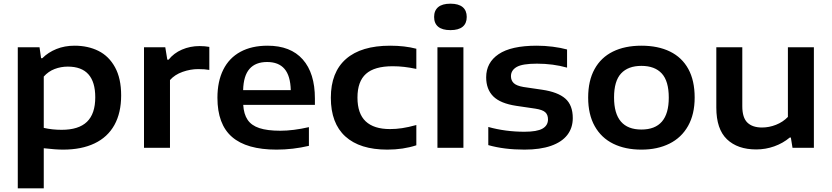

<svg xmlns="http://www.w3.org/2000/svg" viewBox="-20 -802 4514 1042"><path d="M76.5 -545.5H194.5L203 -486H209.5Q241.5 -518 286.2 -536Q331 -554 384.5 -554Q457.5 -554 514.2 -525.8Q571 -497.5 604.2 -437Q637.5 -376.5 637.5 -284Q637.5 -189.5 600.8 -123.5Q564 -57.5 493.2 -23.8Q422.5 10 322.5 10Q282 10 217.5 2.5V220H76.5ZM497 -274Q497 -440.5 348 -440.5Q310.5 -440.5 276.5 -427.5Q242.5 -414.5 217.5 -386.5V-108Q263 -97.5 314.5 -97.5Q407 -97.5 452 -141Q497 -184.5 497 -274Z M761.5 -545.5H877L888 -478H895Q923 -513.5 967.5 -532.8Q1012 -552 1063 -552Q1091.5 -552 1116 -547.5V-422.5Q1091.5 -427 1055.5 -427Q1013.5 -427 971 -412Q928.5 -397 902.5 -367.5V0H761.5Z M1689 -233H1300Q1303 -182.5 1323.8 -151.8Q1344.5 -121 1387.5 -106.8Q1430.5 -92.5 1501.5 -92.5Q1571 -92.5 1656.5 -112V-10.5Q1569.5 10 1481 10Q1318.5 10 1239.2 -58.8Q1160 -127.5 1160 -271.5Q1160 -360.5 1191.8 -424Q1223.5 -487.5 1284.8 -520.8Q1346 -554 1432 -554Q1557 -554 1623 -479.5Q1689 -405 1689 -267.5ZM1299.5 -313H1558Q1556 -391 1524 -428.2Q1492 -465.5 1429.5 -465.5Q1367 -465.5 1334.2 -428.2Q1301.5 -391 1299.5 -313Z M1775.5 -271.5Q1775.5 -410 1857.8 -482Q1940 -554 2097.5 -554Q2176.5 -554 2239.5 -537.5V-428Q2203.5 -435.5 2173.2 -439Q2143 -442.5 2110.5 -442.5Q2012.5 -442.5 1966.2 -401.2Q1920 -360 1920 -272.5Q1920 -185.5 1964.5 -143.5Q2009 -101.5 2096.5 -101.5Q2129 -101.5 2162.5 -106.5Q2196 -111.5 2239.5 -123.5V-13.5Q2168 10 2082 10Q1933 10 1854.2 -61.5Q1775.5 -133 1775.5 -271.5Z M2354 0V-545.5H2495V0ZM2336 -710Q2336 -745 2358.2 -763.5Q2380.5 -782 2424.5 -782Q2468.5 -782 2490.8 -763.5Q2513 -745 2513 -710Q2513 -675 2490.8 -656.8Q2468.5 -638.5 2424.5 -638.5Q2380.5 -638.5 2358.2 -656.8Q2336 -675 2336 -710Z M2630 -14.5V-113Q2723 -87 2826 -87Q2894.5 -87 2924.2 -104Q2954 -121 2954 -154Q2954 -179.5 2939 -193Q2924 -206.5 2884.5 -212.5L2782.5 -227.5Q2695.5 -240.5 2657 -279Q2618.5 -317.5 2618.5 -382.5Q2618.5 -462.5 2686.2 -508.2Q2754 -554 2893 -554Q2936.5 -554 2979.8 -548.5Q3023 -543 3057.5 -533.5V-435Q2981.5 -456.5 2894 -456.5Q2815 -456.5 2784 -438.5Q2753 -420.5 2753 -388.5Q2753 -365.5 2768 -351Q2783 -336.5 2820.5 -330L2922.5 -315Q3007.5 -302.5 3048 -267Q3088.5 -231.5 3088.5 -161Q3088.5 -108 3058.8 -69.5Q3029 -31 2970.2 -10.5Q2911.5 10 2826.5 10Q2715.5 10 2630 -14.5Z M3172 -272.5Q3172 -364 3206.8 -427Q3241.5 -490 3306.2 -522Q3371 -554 3461 -554Q3551.5 -554 3616.2 -522.2Q3681 -490.5 3715.5 -427.8Q3750 -365 3750 -272.5Q3750 -182 3714.2 -118.5Q3678.5 -55 3613.2 -22.5Q3548 10 3461 10Q3373 10 3308 -22Q3243 -54 3207.5 -117.5Q3172 -181 3172 -272.5ZM3609.5 -272Q3609.5 -362 3571.5 -403.2Q3533.5 -444.5 3461 -444.5Q3389 -444.5 3350.8 -403.5Q3312.5 -362.5 3312.5 -273Q3312.5 -99 3461 -99Q3609.5 -99 3609.5 -272Z M3867.5 -218V-545.5H4008.5V-225.5Q4008.5 -163.5 4036 -136.8Q4063.5 -110 4115.5 -110Q4154 -110 4191.5 -124.8Q4229 -139.5 4256 -167.5V-545.5H4397V0H4281L4272 -55.5H4266Q4229 -24.5 4182 -7.8Q4135 9 4084 9Q3983 9 3925.2 -46.2Q3867.5 -101.5 3867.5 -218Z"/></svg>

Font: Encode Sans Expanded SemiBold
Style: Regular
Weight: 600
Width: 7
Designer: Multiple Designers
Foundry: Impallari Type
Version: Version 2.000